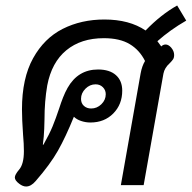

<svg xmlns="http://www.w3.org/2000/svg" viewBox="-20 -674 698 699"><path d="M583 -512Q593 -512 603 -501Q614 -488 614 -474Q614 -464 610 -458Q606 -452 598 -444Q579 -427 575 -406L503 0H420L492 -407Q497 -434 508 -452Q488 -492 452 -513.5Q416 -535 358 -535Q275 -535 221.5 -491Q168 -447 152 -363Q142 -305 142 -239Q142 -232 141 -204.5Q140 -177 136 -147H138Q160 -186 171.5 -214Q183 -242 196 -281Q202 -300 209.5 -319Q217 -338 226 -354Q264 -421 337 -421Q379 -421 402 -400.5Q425 -380 425 -344Q425 -294 392.5 -261Q360 -228 309 -228Q292 -228 275.5 -233.5Q259 -239 249 -249Q219 -175 191 -125.5Q163 -76 110 -15Q93 5 75 5Q63 5 50 -5Q34 -17 34 -28Q34 -38 50 -57Q67 -77 67 -124Q67 -150 64 -183Q60 -239 60 -276Q60 -389 100.5 -462Q141 -535 208.5 -569Q276 -603 360 -603Q451 -603 510 -563Q566 -621 625 -654L658 -599Q599 -565 553 -524L567 -505Q574 -512 583 -512ZM275 -314Q275 -298 285.5 -288.5Q296 -279 312 -279Q333 -279 349 -294.5Q365 -310 365 -331Q365 -346 354.5 -356.5Q344 -367 328 -367Q307 -367 291 -351Q275 -335 275 -314Z"/></svg>

Font: Niramit
Style: Italic
Weight: 400
Italic angle: -10°
Version: Version 1.000; ttfautohint (v1.6)